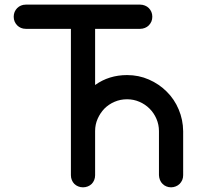

<svg xmlns="http://www.w3.org/2000/svg" viewBox="-20 -801 841 821"><path d="M659.7 -240.2Q659.7 -268.1 648.9 -293Q638.2 -317.9 619.6 -336.4Q601.1 -355 576.2 -365.7Q551.3 -376.5 523.4 -376.5Q494.6 -376.5 469.7 -365.7Q444.8 -355 426.3 -336.4Q408.2 -317.4 397.5 -293Q386.7 -268.6 386.7 -240.7V-51.8Q386.7 -40.5 382.8 -31.2Q378.9 -21.5 372.1 -14.6Q365.2 -7.8 355.5 -3.9Q345.7 0 335 0Q323.7 0 314.5 -3.9Q304.7 -7.8 297.9 -14.6Q291 -21.5 287.1 -31.2Q283.2 -40.5 283.2 -51.8V-677.7H90.3Q79.1 -677.7 69.8 -681.6Q60.5 -685.5 53.7 -692.4Q46.9 -699.2 42.5 -709Q38.6 -718.3 38.6 -729.5Q38.6 -740.2 42.5 -750Q46.9 -759.8 53.7 -766.6Q60.5 -773.4 69.8 -777.3Q79.1 -781.2 90.3 -781.2H579.6Q589.8 -781.2 599.6 -777.3Q609.4 -773.4 616.2 -766.6Q623 -759.8 627.4 -750Q631.3 -740.2 631.3 -729.5Q631.3 -718.3 627.4 -709Q623 -699.2 616.2 -692.4Q609.4 -685.5 599.6 -681.6Q589.8 -677.7 579.6 -677.7H386.7V-437.5Q445.8 -480 523.4 -480Q573.2 -480 616.7 -460.9Q660.2 -441.9 692.9 -409.2Q725.6 -377 744.1 -333Q762.7 -289.1 763.2 -240.2V-51.8Q763.2 -40.5 759.3 -31.2Q754.9 -21.5 748 -14.6Q741.2 -7.8 731.4 -3.9Q721.7 0 711.4 0Q700.7 0 691.4 -3.9Q681.6 -7.8 674.8 -15.1Q668 -21.5 664.1 -31.2Q660.2 -41 659.7 -51.8Z"/></svg>

Font: Comfortaa
Style: Bold
Weight: 700
Designer: Johan Aakerlund
Foundry: Johan Aakerlund
Version: Version 2.001; ttfautohint (v1.4.1)